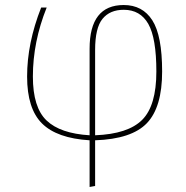

<svg xmlns="http://www.w3.org/2000/svg" viewBox="-20 -549 743 765"><path d="M626 -264Q626 -122 565.5 -58.5Q505 5 359 10V192L337 196V10Q207 2 147.5 -57Q88 -116 88 -244Q88 -377 144 -519H166Q111 -382 111 -244Q111 -121 165.5 -69Q220 -17 337 -10V-355Q337 -529 473 -529Q548 -529 587 -468Q626 -407 626 -264ZM359 -10Q490 -15 546.5 -71.5Q603 -128 603 -264Q603 -397 571 -453.5Q539 -510 473 -510Q418 -510 388.5 -474Q359 -438 359 -350Z"/></svg>

Font: FiraGO Thin
Style: Regular
Weight: 100
Designer: bBox Type
Foundry: bBox Type GmbH
Version: Version 1.001;PS 001.001;hotconv 1.0.88;makeotf.lib2.5.64775